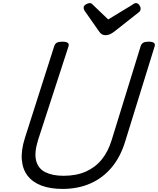

<svg xmlns="http://www.w3.org/2000/svg" viewBox="-20 -1205 1023 1244"><path d="M385 19Q306 19 249 -2.5Q192 -24 159.5 -65.5Q127 -107 121.5 -168.5Q116 -230 141 -310L332 -908Q337 -922 348.5 -928.5Q360 -935 384 -935Q407 -935 418 -928Q429 -921 424 -905L227 -299Q201 -216 214 -164.5Q227 -113 273.5 -89.5Q320 -66 392 -66Q474 -66 535.5 -93Q597 -120 639 -171.5Q681 -223 704 -299L892 -908Q897 -922 908.5 -928.5Q920 -935 943 -935Q991 -935 982 -905L791 -288Q760 -187 702.5 -119Q645 -51 565 -16Q485 19 385 19ZM861 -1185Q873 -1185 882 -1173Q891 -1161 891 -1150Q891 -1140 888 -1135Q885 -1130 880 -1126L720 -1000Q704 -988 691 -982.5Q678 -977 662 -977Q649 -977 638.5 -984Q628 -991 620 -1004L529 -1134Q524 -1142 523 -1147Q522 -1152 522 -1156Q522 -1168 536.5 -1176.5Q551 -1185 561 -1185Q571 -1185 576 -1180Q581 -1175 587 -1169L681 -1079L831 -1170Q838 -1174 845 -1179.5Q852 -1185 861 -1185Z"/></svg>

Font: Playwrite DE LA
Style: Regular
Weight: 400
Designer: Veronika Burian, José Scaglione
Foundry: TypeTogether
Version: Version 1.002